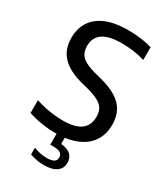

<svg xmlns="http://www.w3.org/2000/svg" viewBox="-231 -849 1008 1160"><g transform="rotate(30 272.5 -269.0)"><path d="M237.5 9.5Q190 9.5 140.8 1.8Q91.5 -6 47.5 -21V-110Q78.5 -99.5 111.5 -92.5Q144.5 -85.5 176.5 -82Q208.5 -78.5 238 -78.5Q324.5 -78.5 364.5 -109.5Q404.5 -140.5 404.5 -199Q404.5 -249 374.5 -275.8Q344.5 -302.5 270 -321.5L225 -333Q130 -357.5 82 -407.2Q34 -457 34 -538.5Q34 -637 103.5 -693.2Q173 -749.5 311 -749.5Q356.5 -749.5 399.5 -743.8Q442.5 -738 477 -727.5V-638.5Q440 -650 398.8 -655.8Q357.5 -661.5 315.5 -661.5Q253.5 -661.5 215 -647.5Q176.5 -633.5 158.5 -607Q140.5 -580.5 140.5 -544Q140.5 -496.5 167.8 -470Q195 -443.5 264 -425L309 -413.5Q378.5 -396 423.2 -368.2Q468 -340.5 489.5 -300.5Q511 -260.5 511 -206Q511 -138 478.8 -89.8Q446.5 -41.5 385.2 -16Q324 9.5 237.5 9.5ZM273.5 212Q247.5 212 222.2 207.2Q197 202.5 175.5 194.5V147.5Q201 157.5 224.2 161.8Q247.5 166 269 166Q299.5 166 316 156.5Q332.5 147 332.5 126Q332.5 104.5 315.8 95Q299 85.5 268 85.5H246.5V-10H301.5V67L279.5 47.5Q333 47.5 362.2 68.2Q391.5 89 391.5 129Q391.5 168.5 361.2 190.2Q331 212 273.5 212Z"/></g></svg>

Font: Encode Sans SC Medium
Style: Regular
Weight: 500
Version: Version 3.002